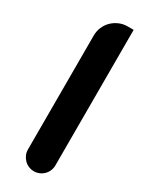

<svg xmlns="http://www.w3.org/2000/svg" viewBox="-199 -794 662 842"><g transform="rotate(30 132.5 -373.0)"><path d="M208 -751.5V-65.4Q208 -50.8 202.6 -38.1Q197.3 -25.4 187.7 -15.9Q178.2 -6.3 165.5 -1Q152.8 4.4 138.7 4.4Q124.5 4.4 111.8 -1Q99.1 -6.3 89.6 -15.9Q80.1 -25.4 74.5 -38.1Q68.8 -50.8 68.8 -65.4V-642.6Q68.8 -665 77.4 -685.1Q85.9 -705.1 100.8 -719.7Q115.7 -734.4 135.5 -742.9Q155.3 -751.5 178.2 -751.5Z"/></g></svg>

Font: Millunium
Style: Bold
Weight: 700
Designer: kolcsarzsolt
Foundry: Kolcsar Szilard Zsolt
Version: Version 2.000980; 2016